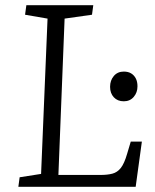

<svg xmlns="http://www.w3.org/2000/svg" viewBox="-20 -723 600 743"><path d="M56 -37 139 -50 164 -651 77 -666 82 -703H341L336 -666L230 -651L206 -46H369Q396 -46 415 -51Q434 -56 447.5 -73Q461 -90 472 -128L486 -175H529L505 0H51ZM406 -387Q406 -412 420.5 -429Q435 -446 459 -446Q476 -446 487.5 -439Q499 -432 505.5 -419.5Q512 -407 512 -389Q512 -365 497.5 -348Q483 -331 459 -331Q435 -331 420.5 -346.5Q406 -362 406 -387Z"/></svg>

Font: Literata 18pt Light
Style: Italic
Weight: 300
Italic angle: -2°
Designer: Latin by Veronika Burian and Jose Scaglione. Greek by Irene Vlachou. Cyrillic by Vera Evstafieva
Foundry: TypeTogether
Version: Version 3.103;gftools[0.9.29]